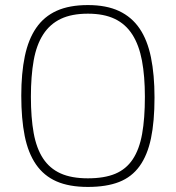

<svg xmlns="http://www.w3.org/2000/svg" viewBox="-20 -729 696 758"><path d="M327 -25Q392 -25 435 -43Q478 -61 504 -100Q530 -139 541 -200Q552 -261 552 -347Q552 -428 540.5 -489.5Q529 -551 502.5 -592.5Q476 -634 433 -654.5Q390 -675 327 -675Q263 -675 220 -654.5Q177 -634 150.5 -593Q124 -552 113 -490.5Q102 -429 102 -347Q102 -264 113 -203.5Q124 -143 150 -103.5Q176 -64 219 -44.5Q262 -25 327 -25ZM327 9Q253 9 203 -13Q153 -35 122 -80Q91 -125 77.5 -192.5Q64 -260 64 -351Q64 -440 78 -507Q92 -574 123 -619Q154 -664 204 -686.5Q254 -709 327 -709Q400 -709 450 -685.5Q500 -662 531 -616.5Q562 -571 576 -502.5Q590 -434 590 -344Q590 -249 576 -182.5Q562 -116 531 -73Q500 -30 450 -10.5Q400 9 327 9Z"/></svg>

Font: Panefresco 1wt
Style: Regular
Weight: 250
Version: Version 1.000